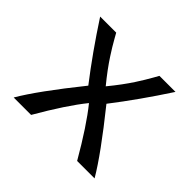

<svg xmlns="http://www.w3.org/2000/svg" viewBox="-122 -656 811 811"><g transform="rotate(45 283.5 -250.0)"><path d="M283.3 -308.3Q306.7 -336.7 325.4 -362.1Q344.2 -387.5 358.8 -410Q373.3 -432.5 380.8 -445Q388.3 -457.5 399.6 -477.1Q410.8 -496.7 412.5 -500H508.3Q423.3 -369.2 337.5 -258.3Q472.5 -90 525 0H420.8Q343.3 -134.2 283.3 -208.3Q223.3 -134.2 145.8 0H41.7Q94.2 -90 229.2 -258.3Q143.3 -369.2 58.3 -500H154.2Q155.8 -496.7 167.1 -477.1Q178.3 -457.5 185.8 -445Q193.3 -432.5 207.9 -410Q222.5 -387.5 241.2 -362.1Q260 -336.7 283.3 -308.3Z"/></g></svg>

Font: BoonBaan
Style: Regular
Weight: 400
Designer: Sungsit Sawaiwan
Foundry: FontUni
Version: Version 2.0